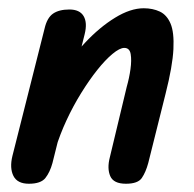

<svg xmlns="http://www.w3.org/2000/svg" viewBox="-20 -445 471 465"><path d="M285 0Q255 0 247 -18.5Q239 -37 246 -64L287 -235Q293 -256 296 -277.5Q299 -299 296.5 -314Q294 -329 281 -329Q270 -329 252.5 -314.5Q235 -300 215.5 -275.5Q196 -251 176.5 -219.5Q157 -188 141 -153.5Q125 -119 115 -86L122 -255Q150 -303 185.5 -341Q221 -379 258.5 -402Q296 -425 328 -425Q350 -425 367 -417Q384 -409 393 -388Q402 -367 400 -326Q398 -285 381 -218L339 -50Q333 -28 323.5 -14Q314 0 285 0ZM50 0Q22 0 12.5 -19Q3 -38 10 -67L88 -376Q94 -402 108.5 -412Q123 -422 148 -422Q173 -422 182.5 -406Q192 -390 185 -362L107 -50Q101 -28 90 -14Q79 0 50 0Z"/></svg>

Font: Edu TAS Beginner SemiBold
Style: Regular
Weight: 600
Version: Version 1.003